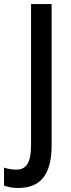

<svg xmlns="http://www.w3.org/2000/svg" viewBox="-78 -734 352 952"><path d="M13 198C116 198 178 140 178 -13V-714H76V-16C76 80 48 107 3 107C-20 107 -40 103 -58 97V186C-38 194 -14 198 13 198Z"/></svg>

Font: Noto Sans Gujarati UI Condensed Medium
Style: Regular
Weight: 500
Width: 3
Designer: Jelle Bosma - Monotype Design Team, Universal Thirst
Foundry: Monotype Imaging Inc.
Version: Version 2.106